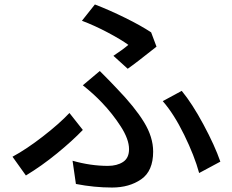

<svg xmlns="http://www.w3.org/2000/svg" viewBox="-20 -803 1040 860"><path d="M555 -602Q522 -626 462.5 -657.5Q403 -689 347 -710L405 -783Q470 -758 541 -723Q612 -688 657 -658L681 -594Q588 -520 552 -495L488 -553Q529 -580 555 -602ZM463 -60Q504 -60 531 -77.5Q558 -95 558 -135Q558 -179 521 -236.5Q484 -294 436 -344Q399 -383 351 -421L427 -485Q479 -433 504 -406Q584 -323 625 -256Q666 -189 666 -124Q666 -37 612.5 0Q559 37 482 37Q402 37 320 21L305 -83Q386 -60 463 -60ZM709 -350 794 -396Q841 -339 891.5 -245Q942 -151 967 -79L872 -28Q851 -105 805 -199Q759 -293 709 -350ZM96 -17 36 -101Q99 -135 173 -192.5Q247 -250 291 -297L351 -221Q304 -172 235.5 -116Q167 -60 96 -17Z"/></svg>

Font: Sinter Medium
Style: Regular
Weight: 500
Foundry: Adobe & rsms
Version: Version 1.000